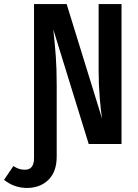

<svg xmlns="http://www.w3.org/2000/svg" viewBox="-108 -711 680 948"><path d="M492 -691V0H330L155 -566Q163 -494 167.5 -433.5Q172 -373 172 -290V62Q172 137 131 177Q90 217 25 217Q-38 217 -88 177L-42 109Q-26 119 -13.5 123Q-1 127 15 127Q60 127 60 70V-691H221L396 -125Q390 -161 384.5 -227Q379 -293 379 -361V-691Z"/></svg>

Font: Fira Sans Extra Condensed Medium
Style: Regular
Weight: 500
Width: 1
Designer: Carrois Corporate & Edenspiekermann AG
Foundry: Carrois Corporate GbR & Edenspiekermann AG
Version: Version 4.203